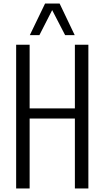

<svg xmlns="http://www.w3.org/2000/svg" viewBox="-20 -1062 589 1082"><path d="M71 0V-810H147V-451H402V-810H478V0H402V-394H147V0ZM148 -864 234 -1042H316L401 -864H347L274 -1005L202 -864Z"/></svg>

Font: Oswald Light
Style: Regular
Weight: 300
Designer: Vernon Adams
Foundry: Vernon Adams
Version: Version 4.103;gftools[0.9.33.dev8+g029e19f]